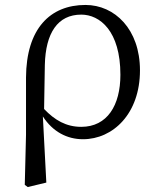

<svg xmlns="http://www.w3.org/2000/svg" viewBox="-20 -548 631 775"><path d="M161 -286C164 -415 213 -489 308 -489C383 -489 466 -423 466 -246C466 -123 413 -36 308 -36C247 -36 201 -63 158 -108ZM85 -4 80 198 92 207 167 189 153 -78C193 -16 251 14 315 14C436 14 545 -89 545 -264C545 -430 443 -528 325 -528C182 -528 86 -432 85 -235Z"/></svg>

Font: Noto Serif CJK JP
Style: Regular
Weight: 400
Designer: Ryoko NISHIZUKA 西塚涼子 (kana & ideographs); Frank Grießhammer (Latin, Greek & Cyrillic); Wenlong ZHANG 张文龙 (bopomofo); San
Foundry: Adobe Systems Incorporated
Version: Version 1.000;PS 1;hotconv 16.6.53;makeotf.lib2.5.65590